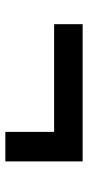

<svg xmlns="http://www.w3.org/2000/svg" viewBox="181 -617 338 740"><g transform="rotate(90 350.0 -247.0)"><path d="M602.1 -396.5V-98.6H488.3V-286.6H73.2V-396.5Z"/></g></svg>

Font: Proza Libre
Style: Bold
Weight: 700
Designer: Jasper de Waard
Foundry: Jasper de Waard
Version: Version 1.000; ttfautohint (v1.4.1.8-43bc)